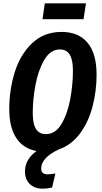

<svg xmlns="http://www.w3.org/2000/svg" viewBox="-20 -901 617 1161"><path d="M500 -881 485 -785H237L251 -881ZM229 118Q229 153 267 153Q287 153 315 148L295 233Q265 240 238 240Q190 240 160.5 212Q131 184 131 136Q131 63 201 12Q121 -2 78.5 -66.5Q36 -131 36 -241Q36 -359 69.5 -465.5Q103 -572 174.5 -640Q246 -708 352 -708Q455 -708 509.5 -642.5Q564 -577 564 -450Q564 -350 539.5 -256.5Q515 -163 463.5 -93.5Q412 -24 336 2Q229 53 229 118ZM178 -218Q178 -151 198 -120.5Q218 -90 257 -90Q316 -90 352.5 -152.5Q389 -215 405 -303Q421 -391 421 -473Q421 -540 401.5 -571Q382 -602 342 -602Q285 -602 248 -539Q211 -476 194.5 -387Q178 -298 178 -218Z"/></svg>

Font: Fira Sans Extra Condensed SemiBold
Style: Italic
Weight: 600
Width: 3
Italic angle: -8°
Designer: Carrois Corporate & Edenspiekermann AG
Foundry: Carrois Corporate GbR & Edenspiekermann AG
Version: Version 4.203